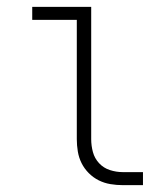

<svg xmlns="http://www.w3.org/2000/svg" viewBox="-20 -540 490 560"><path d="M338 0Q320 0 302 -3Q284 -6 268 -14Q252 -22 239 -35Q226 -48 218 -64Q210 -80 207 -98Q204 -116 204 -134V-482H74V-520H246V-134Q246 -115 251 -96.5Q256 -78 269 -64Q282 -50 300.5 -44Q319 -38 338 -38H397V0Z"/></svg>

Font: Iosevka Etoile Extralight
Style: Regular
Weight: 200
Designer: Belleve Invis
Foundry: Belleve Invis
Version: Version 22.1.2; ttfautohint (v1.8.4)